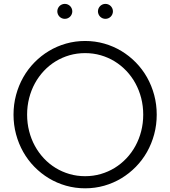

<svg xmlns="http://www.w3.org/2000/svg" viewBox="-20 -980 899 1014"><path d="M429.5 14.5Q482.3 14.5 530.7 0.7Q579.1 -13.2 620.9 -38.4Q662.7 -63.6 697.3 -98.9Q731.8 -134.1 756.4 -177.5Q780.9 -220.9 794.3 -270.7Q807.7 -320.5 807.7 -374.5Q807.7 -428.6 794.3 -478.4Q780.9 -528.2 756.4 -571.6Q731.8 -615 697.3 -650.2Q662.7 -685.5 620.9 -710.7Q579.1 -735.9 530.5 -749.8Q481.8 -763.6 429.5 -763.6Q377.3 -763.6 328.6 -749.8Q280 -735.9 238.2 -710.7Q196.4 -685.5 161.8 -650.2Q127.3 -615 102.7 -571.6Q78.2 -528.2 64.8 -478.4Q51.4 -428.6 51.4 -374.5Q51.4 -320.5 64.8 -270.7Q78.2 -220.9 102.7 -177.5Q127.3 -134.1 161.8 -98.9Q196.4 -63.6 238.2 -38.4Q280 -13.2 328.6 0.7Q377.3 14.5 429.5 14.5ZM429.5 -49.5Q386.4 -49.5 347 -60.9Q307.7 -72.3 273.6 -93.2Q239.5 -114.1 211.8 -143.6Q184.1 -173.2 164.3 -209.3Q144.5 -245.5 133.9 -287.3Q123.2 -329.1 123.2 -374.5Q123.2 -420 133.9 -461.8Q144.5 -503.6 164.3 -539.8Q184.1 -575.9 211.8 -605.5Q239.5 -635 273.6 -655.9Q307.7 -676.8 347 -688.2Q386.4 -699.5 429.5 -699.5Q472.7 -699.5 512 -688.2Q551.4 -676.8 585.5 -655.9Q619.5 -635 647.5 -605.5Q675.5 -575.9 695.2 -539.8Q715 -503.6 725.7 -461.8Q736.4 -420 736.4 -374.5Q736.4 -329.1 725.7 -287.3Q715 -245.5 695.2 -209.3Q675.5 -173.2 647.5 -143.6Q619.5 -114.1 585.5 -93.2Q551.4 -72.3 512 -60.9Q472.7 -49.5 429.5 -49.5ZM536.8 -880.5Q545 -880.5 552.3 -883.6Q559.5 -886.8 564.8 -892Q570 -897.3 573.2 -904.5Q576.4 -911.8 576.4 -920Q576.4 -928.2 573.2 -935.5Q570 -942.7 564.8 -948Q559.5 -953.2 552.3 -956.4Q545 -959.5 536.8 -959.5Q528.6 -959.5 521.4 -956.4Q514.1 -953.2 508.9 -948Q503.6 -942.7 500.5 -935.5Q497.3 -928.2 497.3 -920Q497.3 -911.8 500.5 -904.5Q503.6 -897.3 508.9 -892Q514.1 -886.8 521.4 -883.6Q528.6 -880.5 536.8 -880.5ZM322.3 -880.5Q330.5 -880.5 337.7 -883.6Q345 -886.8 350.2 -892Q355.5 -897.3 358.6 -904.5Q361.8 -911.8 361.8 -920Q361.8 -928.2 358.6 -935.5Q355.5 -942.7 350.2 -948Q345 -953.2 337.7 -956.4Q330.5 -959.5 322.3 -959.5Q314.1 -959.5 306.8 -956.4Q299.5 -953.2 294.3 -948Q289.1 -942.7 285.9 -935.5Q282.7 -928.2 282.7 -920Q282.7 -911.8 285.9 -904.5Q289.1 -897.3 294.3 -892Q299.5 -886.8 306.8 -883.6Q314.1 -880.5 322.3 -880.5Z"/></svg>

Font: Spartan MB
Style: Regular
Weight: 212
Designer: Matt Bailey, Mirko Velimirovic
Foundry: Matt Bailey
Version: Version 1.005